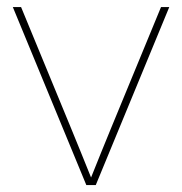

<svg xmlns="http://www.w3.org/2000/svg" viewBox="-20 -536 527 556"><path d="M230 0H257.3L470.2 -515.6H446.3L301.3 -164.1C281.7 -117.2 262.7 -68.8 243.7 -22C224.6 -68.8 205.6 -117.2 186 -164.1L41 -515.6H17.1Z"/></svg>

Font: Raveo Display Display Thin
Style: Regular
Weight: 100
Designer: Jakub Foglar, Rasmus Andersson (Inter)
Foundry: Jakubfoglar.com
Version: Version 1.100;Glyphs 3.2.3 (3260)